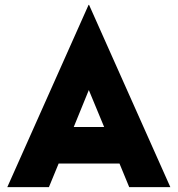

<svg xmlns="http://www.w3.org/2000/svg" viewBox="-20 -769 730 789"><path d="M344 -749H346L680 0H511L471 -97H221L181 0H10ZM408 -247 345 -399 283 -247Z"/></svg>

Font: Lineal Heavy
Style: Regular
Weight: 900
Designer: Created by Frank Adebiaye with contributions from Anton Moglia & Ariel Martín Pérez
Created by Frank ADEBIAYE with FontF
Foundry: Velvetyne Type Foundry
Version: Version 2.000